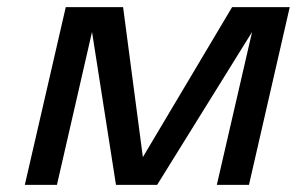

<svg xmlns="http://www.w3.org/2000/svg" viewBox="-20 -520 835 540"><path d="M680.2 0H589.8L689 -430.2L421.9 0H306.2L238.8 -430.2L140.1 0H49.8L165 -500H326.2L381.8 -78.1L632.8 -500H794.9Z"/></svg>

Font: Perun
Style: Italic
Weight: 400
Italic angle: -12°
Foundry: Stefan Peev, Context Ltd
Version: Version 001.000